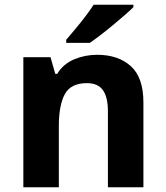

<svg xmlns="http://www.w3.org/2000/svg" viewBox="-20 -786 697 806"><path d="M388 -556Q476 -556 529 -508.5Q582 -461 582 -356V0H433V-319Q433 -378 412 -407.5Q391 -437 345 -437Q277 -437 252 -390.5Q227 -344 227 -257V0H78V-546H192L212 -476H220Q246 -518 291.5 -537Q337 -556 388 -556ZM540 -756Q526 -742 503 -722Q480 -702 453.5 -680Q427 -658 401.5 -638.5Q376 -619 357 -606H258V-619Q274 -638 295.5 -663.5Q317 -689 338 -716.5Q359 -744 373 -766H540Z"/></svg>

Font: Noto Sans Gujarati UI
Style: Bold
Weight: 700
Designer: Jelle Bosma - Monotype Design Team, Universal Thirst
Foundry: Monotype Imaging Inc.
Version: Version 2.106; ttfautohint (v1.8.4.7-5d5b)